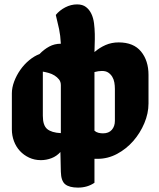

<svg xmlns="http://www.w3.org/2000/svg" viewBox="-20 -723 726 874"><path d="M410 -128Q418 -121 428 -118.5Q438 -116 449 -116Q475 -116 489 -132Q503 -148 503 -173V-318Q503 -333 500.5 -347.5Q498 -362 491 -373.5Q484 -385 473 -392.5Q462 -400 444 -400Q428 -400 410 -395ZM175 -196Q175 -152 195 -135.5Q215 -119 257 -117V-335Q257 -351 248.5 -361.5Q240 -372 228 -379.5Q216 -387 201.5 -391Q187 -395 175 -397ZM255 -31Q238 -12 214.5 -3Q191 6 166 6Q137 6 112.5 -5.5Q88 -17 70.5 -36Q53 -55 43.5 -80.5Q34 -106 34 -134V-298Q34 -324 44.5 -352Q55 -380 72.5 -405Q90 -430 113 -449Q136 -468 160 -477Q180 -498 204 -511Q228 -524 257 -524Q255 -562 249 -590.5Q243 -619 234 -655Q251 -676 277 -689.5Q303 -703 331 -703Q356 -703 371.5 -691Q387 -679 396 -660Q405 -641 408 -617Q411 -593 411.5 -568.5Q412 -544 411 -522.5Q410 -501 410 -486Q433 -506 460.5 -518Q488 -530 520 -530Q588 -530 622 -488.5Q656 -447 656 -382V-252Q656 -207 637 -162Q618 -117 586.5 -81Q555 -45 513 -22.5Q471 0 424 0H410V109Q378 131 335 131Q296 131 277 116Q258 101 257 59Z"/></svg>

Font: Chela One Cyrilic
Style: Regular
Weight: 400
Designer: Miguel Hernandez
Foundry: LatinoType
Version: Version 1.001